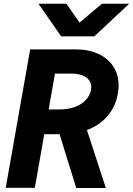

<svg xmlns="http://www.w3.org/2000/svg" viewBox="-20 -984 697 1006"><path d="M138 -725H380.5Q445 -725 495.2 -701.8Q545.5 -678.5 573.5 -636Q601.5 -593.5 601.5 -536.5Q601.5 -517.5 597.5 -493.5Q585.5 -425 543.2 -376Q501 -327 435.5 -302.5L534.5 1H379.5L292 -281H212L162.5 0H10ZM457 -514.5Q458 -519 458 -528Q458 -560.5 430 -579.5Q402 -598.5 353 -598.5H268L235 -410.5H290Q335.5 -410.5 371.2 -423.2Q407 -436 429.2 -459.5Q451.5 -483 457 -514.5ZM181.5 -964.5H328L397 -865.5L514 -964.5H657L474 -793.5H300.5Z"/></svg>

Font: JuliaMono ExtraBold
Style: Italic
Weight: 800
Italic angle: -9°
Monospace: yes
Designer: cormullion
Foundry: corm
Version: Version 0.057; ttfautohint (v1.8.4)